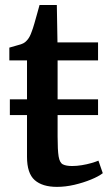

<svg xmlns="http://www.w3.org/2000/svg" viewBox="-20 -720 433 750"><path d="M202.5 10Q145.5 10 115.5 -16.5Q85.5 -43 85.5 -107.5V-270.5H18.5V-332H85.5V-484H16.5V-534Q27 -537.5 39.2 -540.5Q51.5 -543.5 61.8 -547Q72 -550.5 77.5 -555Q83.5 -560 88 -565.5Q92.5 -571 96.2 -578.2Q100 -585.5 103.5 -595.5Q108.5 -608 114.2 -628Q120 -648 125.5 -668Q131 -688 134.5 -700.5H202L204.5 -554.5H363V-484H205V-332H363V-270.5H205V-187Q205 -133.5 209 -109Q213 -84.5 225.5 -78Q238 -71.5 262 -71.5Q280 -71.5 299.8 -74.8Q319.5 -78 336.8 -83Q354 -88 364.5 -92.5L381.5 -43.5Q365.5 -31 335.8 -18.8Q306 -6.5 270.8 1.8Q235.5 10 202.5 10Z"/></svg>

Font: Merriweather 20pt SemiBold
Style: Regular
Weight: 600
Version: Version 2.100